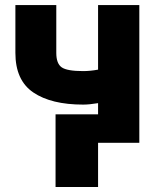

<svg xmlns="http://www.w3.org/2000/svg" viewBox="-20 -566 613 761"><path d="M532.2 -545.9V0H368.7V-157.2Q334 -151.4 309.6 -151.4Q183.1 -151.4 112.1 -199.5Q41 -247.6 41 -356.4V-545.9H203.1V-356.4Q203.1 -314 224.6 -299.1Q246.1 -284.2 309.6 -284.2Q337.4 -284.2 368.7 -290V-545.9ZM368.7 -112.8V175.3H200.2V-112.8Z"/></svg>

Font: Inter Tight ExtraBold
Style: Regular
Weight: 800
Designer: Rasmus Andersson
Foundry: rsms
Version: Version 3.004; ttfautohint (v1.8.4.7-5d5b)